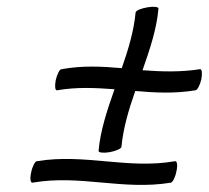

<svg xmlns="http://www.w3.org/2000/svg" viewBox="-20 -497 604 555"><path d="M145 -236C202 -246 257 -243 311 -239C290 -179 270 -120 265 -61C264 -56 278 -54 296 -57C314 -60 330 -67 331 -72C336 -126 352 -180 371 -234C428 -229 485 -226 545 -236C551 -237 558 -251 562 -268C565 -285 564 -298 558 -297C501 -288 446 -290 392 -294C413 -354 433 -413 438 -472C439 -477 425 -479 407 -476C389 -473 373 -467 372 -461C367 -408 351 -354 332 -300C275 -305 218 -308 158 -297C152 -297 145 -282 141 -265C138 -248 139 -235 145 -236ZM74 31C212 7 335 54 474 31C479 30 487 15 490 -2C494 -19 492 -32 486 -31C348 -7 225 -54 86 -31C81 -30 73 -15 70 2C66 19 68 32 74 31Z"/></svg>

Font: Nupuram ExtraLight Oblique
Style: Regular
Weight: 200
Designer: Santhosh Thottingal (santhosh.thottingal@gmail.com)
Foundry: SMC
Version: Version 1.000